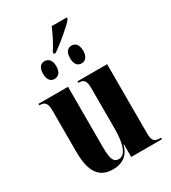

<svg xmlns="http://www.w3.org/2000/svg" viewBox="-214 -996 992 1114"><g transform="rotate(-30 282.0 -439.0)"><path d="M245 -754V-742H258C306 -775 393 -847 416 -878V-888H315C299 -849 268 -788 245 -754ZM176 -614C200 -614 222 -630 222 -673C222 -718 200 -733 176 -733C154 -733 133 -718 133 -673C133 -630 154 -614 176 -614ZM358 -614C381 -614 402 -630 402 -673C402 -718 381 -733 358 -733C334 -733 314 -718 314 -673C314 -630 334 -614 358 -614ZM208 10C280 10 318 -27 333 -86H335V0H541V-10H537C495 -10 483 -24 483 -76V-536H284V-526H286C323 -526 334 -511 334 -458V-190C334 -83 310 -25 268 -25C233 -25 221 -52 221 -130V-536H23V-526H25C62 -526 74 -510 74 -456V-183C74 -48 120 10 208 10Z"/></g></svg>

Font: Noto Serif Display ExtraCondensed ExtraBold
Style: Regular
Weight: 800
Width: 2
Designer: Monotype Design Team
Foundry: Monotype Imaging Inc.
Version: Version 2.009